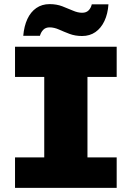

<svg xmlns="http://www.w3.org/2000/svg" viewBox="-20 -913 640 933"><path d="M53 0V-148H195V-539H53V-686H547V-539H405V-148H547V0ZM93 -739Q97 -786 113 -820.5Q129 -855 156.5 -874Q184 -893 221 -893Q255 -893 282.5 -882.5Q310 -872 334 -861.5Q358 -851 379 -851Q399 -851 410.5 -862.5Q422 -874 426 -892H507Q504 -846 487.5 -811Q471 -776 443.5 -757Q416 -738 379 -738Q345 -738 317.5 -748.5Q290 -759 266.5 -769.5Q243 -780 221 -780Q202 -780 190.5 -768.5Q179 -757 174 -739Z"/></svg>

Font: Chivo Mono Medium Black
Style: Regular
Weight: 900
Monospace: yes
Version: Version 1.008